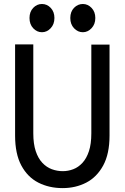

<svg xmlns="http://www.w3.org/2000/svg" viewBox="-20 -956 640 986"><path d="M301.5 10Q232 10 176.8 -18.2Q121.5 -46.5 89.5 -106.2Q57.5 -166 57.5 -260V-728H151V-271.5Q151 -217 163.5 -179.8Q176 -142.5 197.5 -119.8Q219 -97 246.2 -87Q273.5 -77 302.5 -77Q330 -77 356.2 -87Q382.5 -97 403.5 -119.8Q424.5 -142.5 436.8 -179.8Q449 -217 449 -271.5V-727H542.5V-260Q542.5 -166 510 -106.2Q477.5 -46.5 423 -18.2Q368.5 10 301.5 10ZM195.5 -790.5Q169.5 -790.5 150.5 -811Q131.5 -831.5 131.5 -863.5Q131.5 -895.5 150.5 -915.5Q169.5 -935.5 195.5 -935.5Q221.5 -935.5 240.5 -915.5Q259.5 -895.5 259.5 -863.5Q259.5 -831.5 240.2 -811Q221 -790.5 195.5 -790.5ZM405.5 -790.5Q379.5 -790.5 360.2 -811Q341 -831.5 341 -863.5Q341 -896 360.2 -915.8Q379.5 -935.5 405.5 -935.5Q431 -935.5 450.2 -915.5Q469.5 -895.5 469.5 -863.5Q469.5 -831.5 450 -811Q430.5 -790.5 405.5 -790.5Z"/></svg>

Font: Spline Sans Mono
Style: Regular
Weight: 400
Monospace: yes
Designer: Eben Sorkin, Mirko Velimirovic
Foundry: Sorkin Type
Version: Version 1.004